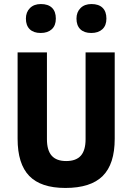

<svg xmlns="http://www.w3.org/2000/svg" viewBox="-20 -914 654 949"><path d="M307 -118Q356 -118 379.5 -144.5Q403 -171 403 -226V-655H547V-228Q547 -103 487.5 -44Q428 15 303 15Q182 15 124.5 -44.5Q67 -104 67 -228V-655H212V-226Q212 -171 235.5 -144.5Q259 -118 307 -118ZM256 -822Q256 -788 236 -769.5Q216 -751 181 -751Q146 -751 127 -769.5Q108 -788 108 -822Q108 -854 128 -874Q148 -894 182 -894Q218 -894 237 -875.5Q256 -857 256 -822ZM506 -822Q506 -788 486 -769.5Q466 -751 431 -751Q396 -751 377 -769.5Q358 -788 358 -822Q358 -854 378 -874Q398 -894 432 -894Q468 -894 487 -875.5Q506 -857 506 -822Z"/></svg>

Font: Intel One Mono
Style: Bold
Weight: 700
Monospace: yes
Designer: Fred Shallcrass
Foundry: Frere-Jones Type LLC
Version: Version 1.400;hotconv 1.1.0;makeotfexe 2.6.0;FJTRelease1.4